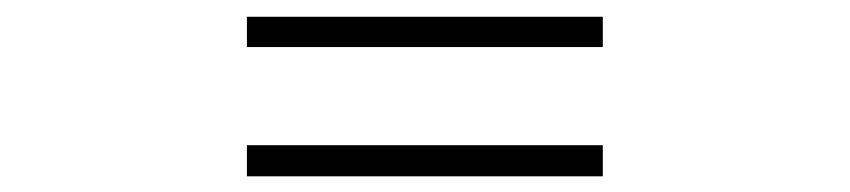

<svg xmlns="http://www.w3.org/2000/svg" viewBox="-20 -498 1040 235"><path d="M282.2 -440.4V-477.5H717.8V-440.4ZM282.2 -282.2V-320.3H717.8V-282.2Z"/></svg>

Font: GenEi Gothic M SemiBold
Style: Regular
Weight: 500
Designer: o_tamon (Modified); [Source Han Sans]
Ryoko NISHIZUKA  (kana & ideographs); Paul D. Hunt (Latin, Greek & Cyrillic); Wenl
Version: Version 1.1a;Original Version 1.004